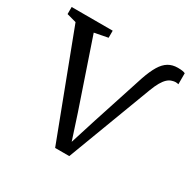

<svg xmlns="http://www.w3.org/2000/svg" viewBox="-130 -667 800 800"><g transform="rotate(30 270.0 -267.5)"><path d="M231 5.5 42.5 -491 -3 -503.5V-537.5H194.5V-503.5L130 -491L239.5 -169L278 -51L317.5 -176L399 -426.5Q413 -467 428 -491.8Q443 -516.5 462.2 -528Q481.5 -539.5 507 -539.5Q521.5 -539.5 530 -538Q538.5 -536.5 543 -534V-481Q536.5 -483 529 -483Q521.5 -483 512.5 -480Q501 -477 490.8 -467.5Q480.5 -458 471 -441.5Q461.5 -425 452 -400L299 5.5Z"/></g></svg>

Font: Merriweather 60pt Light
Style: Regular
Weight: 300
Version: Version 2.100